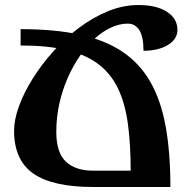

<svg xmlns="http://www.w3.org/2000/svg" viewBox="-20 -744 758 764"><path d="M658 0H350Q189 0 112.5 -53.5Q36 -107 36 -224Q36 -268 55.5 -321.5Q75 -375 110 -431Q145 -487 192 -539.5Q239 -592 294.5 -633.5Q350 -675 410 -699.5Q470 -724 531 -724Q603 -724 644.5 -697Q686 -670 686 -625Q686 -588 648 -565Q610 -542 551 -542Q551 -598 534.5 -624Q518 -650 488 -650Q456 -650 422 -634.5Q388 -619 356.5 -590Q325 -561 297.5 -521Q270 -481 249 -433Q228 -385 216 -331Q204 -277 204 -219Q204 -137 242 -101Q280 -65 349 -65H500Q500 -169 489 -250.5Q478 -332 450 -391Q422 -450 372.5 -488Q323 -526 246.5 -544.5Q170 -563 62 -563V-628Q197 -628 297 -606.5Q397 -585 466 -539Q535 -493 577.5 -419.5Q620 -346 639 -242Q658 -138 658 0Z"/></svg>

Font: Noto Serif Armenian
Style: Bold
Weight: 700
Version: Version 2.007